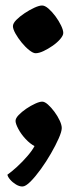

<svg xmlns="http://www.w3.org/2000/svg" viewBox="-20 -532 280 698"><path d="M61.5 146Q50 146 37.8 138.5Q25.5 131 16.8 120.8Q8 110.5 7 103Q21.5 93 41.8 74.5Q62 56 80 35Q98 14 105.5 -1Q89 -9.5 72.8 -27Q56.5 -44.5 46.5 -63.5Q36.5 -82.5 36.5 -92.5Q36.5 -102 47.8 -113.8Q59 -125.5 75.5 -136.8Q92 -148 108 -155.2Q124 -162.5 133.5 -162.5Q142.5 -162.5 154.5 -151.8Q166.5 -141 178 -125.5Q189.5 -110 197 -93.8Q204.5 -77.5 204.5 -66.5Q204.5 -54 193.5 -29Q182.5 -4 165.2 26Q148 56 128.2 83.2Q108.5 110.5 90.8 128.2Q73 146 61.5 146ZM109.3 -338.5Q100.5 -338.5 86.5 -349.5Q72.5 -360.5 59 -377Q45.5 -393.5 36.2 -410Q27 -426.5 27 -436.8Q27 -447 39.2 -459.5Q51.5 -472 69.5 -484Q87.5 -496 105 -504Q122.5 -512 133 -512Q143.2 -512 156.2 -500.8Q169.1 -489.6 181.6 -472.8Q194 -456 202 -439.3Q210 -422.6 210 -412.2Q210 -403 199.1 -390.2Q188.2 -377.4 171.5 -365.7Q154.8 -354.1 138.2 -346.3Q121.5 -338.5 109.3 -338.5Z"/></svg>

Font: Texturina Medium
Style: Regular
Weight: 500
Designer: Guillermo Torres Carreño
Foundry: Omnibus-Type
Version: Version 1.003